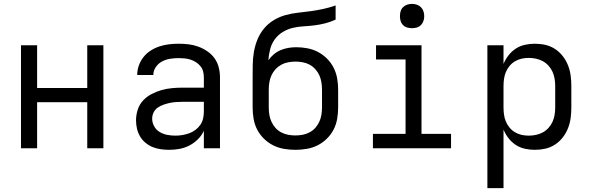

<svg xmlns="http://www.w3.org/2000/svg" viewBox="-20 -763 3040 988"><path d="M88 0V-530H171V-310H429V-530H512V0H429V-237H171V0Z M851 8Q830 8 808 5Q786 2 766 -6Q746 -14 729 -28Q712 -42 701 -60.5Q690 -79 685 -100.5Q680 -122 680 -144Q680 -171 688.5 -198Q697 -225 716 -245.5Q735 -266 760 -279Q785 -292 811.5 -299.5Q838 -307 865.5 -309.5Q893 -312 921 -312H1029V-365Q1029 -381 1025 -396Q1021 -411 1011 -423Q1001 -435 987.5 -443.5Q974 -452 959.5 -456.5Q945 -461 929.5 -462.5Q914 -464 899 -464Q877 -464 855 -460.5Q833 -457 813.5 -446.5Q794 -436 781.5 -417.5Q769 -399 769 -377Q769 -377 769 -377Q769 -377 769 -377H686Q686 -377 686 -377Q686 -377 686 -377Q686 -402 694.5 -426Q703 -450 718.5 -469.5Q734 -489 755 -502.5Q776 -516 800 -524Q824 -532 849 -535Q874 -538 899 -538Q925 -538 950.5 -535Q976 -532 1000.5 -523Q1025 -514 1047 -499Q1069 -484 1084 -463Q1099 -442 1105.5 -416.5Q1112 -391 1112 -365V0H1029V-90Q1018 -66 998.5 -46.5Q979 -27 955 -14.5Q931 -2 904.5 3Q878 8 851 8ZM882 -65Q900 -65 918 -68Q936 -71 953 -77Q970 -83 985 -94Q1000 -105 1010.5 -120Q1021 -135 1025 -153Q1029 -171 1029 -189V-239H921Q904 -239 887.5 -238Q871 -237 854.5 -233.5Q838 -230 822 -224.5Q806 -219 792 -209.5Q778 -200 770.5 -184.5Q763 -169 763 -152Q763 -132 773.5 -113Q784 -94 802 -83.5Q820 -73 840.5 -69Q861 -65 882 -65Z M1500 8Q1471 8 1441.5 3Q1412 -2 1386 -15Q1360 -28 1338.5 -49Q1317 -70 1303.5 -96Q1290 -122 1285 -151.5Q1280 -181 1280 -210V-302Q1280 -317 1280 -332.5Q1280 -348 1280 -364Q1280 -397 1280.5 -430Q1281 -463 1286.5 -495.5Q1292 -528 1304.5 -559Q1317 -590 1338 -615.5Q1359 -641 1387.5 -658.5Q1416 -676 1448 -685Q1480 -694 1513 -697.5Q1546 -701 1578.5 -705.5Q1611 -710 1643.5 -717Q1676 -724 1707 -735V-662Q1681 -650 1653.5 -643Q1626 -636 1598 -632.5Q1570 -629 1542 -627.5Q1514 -626 1486.5 -619.5Q1459 -613 1434.5 -598Q1410 -583 1393.5 -560Q1377 -537 1370 -509Q1363 -481 1361 -453Q1373 -470 1389 -483.5Q1405 -497 1424 -505Q1443 -513 1463.5 -516.5Q1484 -520 1504 -520Q1533 -520 1562 -514.5Q1591 -509 1616.5 -495.5Q1642 -482 1663 -461Q1684 -440 1697 -414Q1710 -388 1715 -359.5Q1720 -331 1720 -302V-210Q1720 -181 1715 -151.5Q1710 -122 1696.5 -96Q1683 -70 1661.5 -49Q1640 -28 1614 -15Q1588 -2 1558.5 3Q1529 8 1500 8ZM1500 -66Q1519 -66 1537.5 -69.5Q1556 -73 1573 -82Q1590 -91 1602.5 -105Q1615 -119 1623 -136.5Q1631 -154 1634 -172.5Q1637 -191 1637 -210V-302Q1637 -320 1634 -339Q1631 -358 1623.5 -375Q1616 -392 1603 -406.5Q1590 -421 1573.5 -430Q1557 -439 1538 -442.5Q1519 -446 1501 -446Q1482 -446 1463 -442.5Q1444 -439 1427.5 -430Q1411 -421 1398 -407Q1385 -393 1377 -375.5Q1369 -358 1366 -339.5Q1363 -321 1363 -302V-210Q1363 -191 1366 -172.5Q1369 -154 1377 -136.5Q1385 -119 1397.5 -105Q1410 -91 1427 -82Q1444 -73 1462.5 -69.5Q1481 -66 1500 -66Z M1899 0V-74H2067V-457H1915V-530H2149V-74H2301V0ZM2100 -618Q2087 -618 2075 -621.5Q2063 -625 2054 -634Q2045 -643 2041.5 -655Q2038 -667 2038 -680Q2038 -693 2041.5 -705Q2045 -717 2054 -726Q2063 -735 2075 -739Q2087 -743 2100 -743Q2113 -743 2125 -739Q2137 -735 2146 -726Q2155 -717 2159 -705Q2163 -693 2163 -680Q2163 -667 2159 -655Q2155 -643 2146 -634Q2137 -625 2125 -621.5Q2113 -618 2100 -618Z M2488 205V-530H2571V-434Q2581 -458 2597 -478.5Q2613 -499 2634.5 -513Q2656 -527 2681.5 -532.5Q2707 -538 2732 -538Q2760 -538 2786.5 -532Q2813 -526 2836 -511Q2859 -496 2876 -474Q2893 -452 2903 -426.5Q2913 -401 2916.5 -374Q2920 -347 2920 -320V-210Q2920 -183 2916.5 -156Q2913 -129 2903 -103.5Q2893 -78 2876 -56Q2859 -34 2836 -19Q2813 -4 2786.5 2Q2760 8 2732 8Q2707 8 2681.5 2.5Q2656 -3 2634.5 -17Q2613 -31 2597 -51.5Q2581 -72 2571 -96V205ZM2701 -65Q2720 -65 2738.5 -69Q2757 -73 2773.5 -82Q2790 -91 2803 -105.5Q2816 -120 2823.5 -137Q2831 -154 2834 -172.5Q2837 -191 2837 -210V-320Q2837 -339 2834 -357.5Q2831 -376 2823.5 -393Q2816 -410 2803 -424.5Q2790 -439 2773.5 -448Q2757 -457 2738.5 -461Q2720 -465 2701 -465Q2682 -465 2664 -461Q2646 -457 2630 -447.5Q2614 -438 2602 -423.5Q2590 -409 2583 -392Q2576 -375 2573.5 -356.5Q2571 -338 2571 -320V-210Q2571 -192 2573.5 -173.5Q2576 -155 2583 -138Q2590 -121 2602 -106.5Q2614 -92 2630 -82.5Q2646 -73 2664 -69Q2682 -65 2701 -65Z"/></svg>

Font: Iosevka Curly Extended
Style: Regular
Weight: 400
Width: 7
Monospace: yes
Designer: Belleve Invis
Foundry: Belleve Invis
Version: Version 11.1.0; ttfautohint (v1.8.3)